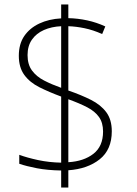

<svg xmlns="http://www.w3.org/2000/svg" viewBox="-20 -779 610 857"><path d="M253 -18Q192 -19 145 -28Q98 -37 66 -48V-88Q101 -75 150 -64.5Q199 -54 253 -53V-348Q199 -368 156 -389.5Q113 -411 88.5 -444.5Q64 -478 64 -530Q64 -583 88.5 -618.5Q113 -654 155.5 -674Q198 -694 253 -697V-759H285V-698Q328 -697 369.5 -688Q411 -679 450 -661L436 -627Q396 -645 357.5 -653Q319 -661 285 -662V-375Q343 -355 386.5 -333Q430 -311 454.5 -278Q479 -245 479 -193Q479 -111 425 -68Q371 -25 285 -19V58H253ZM285 -55Q354 -59 397 -92.5Q440 -126 440 -192Q440 -231 422 -256.5Q404 -282 369.5 -300Q335 -318 285 -336ZM253 -662Q210 -660 176 -645Q142 -630 122.5 -602Q103 -574 103 -533Q103 -491 123 -464Q143 -437 177 -419.5Q211 -402 253 -387Z"/></svg>

Font: Noto Sans Khmer ExtraLight
Style: Regular
Weight: 250
Version: Version 2.003